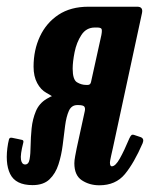

<svg xmlns="http://www.w3.org/2000/svg" viewBox="-25 -540 460 572"><path d="M-1 -112.5Q0 -119 1.8 -125Q3.5 -131 11 -129.5L28 -126Q35.5 -124.5 40.8 -123.2Q46 -122 44.5 -115.5Q35 -78.5 37.5 -64.2Q40 -50 50 -50Q60.5 -50 63.2 -65.8Q66 -81.5 66.2 -106Q66.5 -130.5 69.2 -157.8Q72 -185 81.8 -208.5Q91.5 -232 114 -245.5Q127.5 -253.5 129.5 -253.2Q131.5 -253 113 -263.5Q96.5 -272.5 85.8 -292.5Q75 -312.5 75 -341.5Q75 -391 94 -431.5Q113 -472 149.2 -496Q185.5 -520 238.5 -520H384Q402 -520 398 -501L311.5 -100Q310 -93.5 306.2 -76.5Q302.5 -59.5 302.5 -56Q302.5 -44.5 308 -44.5Q319 -44.5 332 -67.8Q345 -91 360.5 -128Q364 -135.5 367 -137.8Q370 -140 377.5 -137L394 -131.5Q405.5 -127 400 -113.5Q374.5 -54.5 347 -21.2Q319.5 12 271 12Q241.5 12 219 -2.8Q196.5 -17.5 196.5 -53.5Q196.5 -62 199 -75.2Q201.5 -88.5 203.5 -98.5L227.5 -208.5Q229.5 -217 226.5 -222Q223.5 -227 207 -227H205.5Q188 -227 180.2 -209.8Q172.5 -192.5 169 -165.5Q165.5 -138.5 161.8 -108Q158 -77.5 149.2 -50.2Q140.5 -23 122.5 -5.8Q104.5 11.5 72 11.5Q21.5 11.5 5.2 -21.8Q-11 -55 -1 -112.5ZM277 -435.5Q280 -451.5 276.8 -454.8Q273.5 -458 264.5 -458H257.5Q232 -458 217.5 -435.8Q203 -413.5 197.2 -384.5Q191.5 -355.5 191.5 -335.5Q191.5 -302.5 204.5 -294.8Q217.5 -287 231.5 -287H236.5Q244 -287 246 -295Z"/></svg>

Font: Besley* Condensed Medium
Style: Italic
Weight: 500
Width: 3
Italic angle: -13°
Designer: Owen Earl
Foundry: indestructible type*
Version: Version 3.000; ttfautohint (v1.8.3)